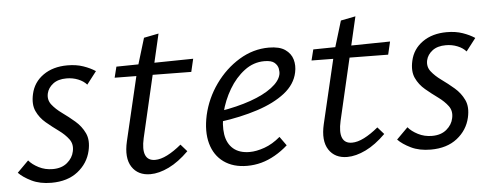

<svg xmlns="http://www.w3.org/2000/svg" viewBox="-41 -608 1842 715"><g transform="rotate(-5 880.0 -251.0)"><path d="M125.6 7.9Q82.8 7.9 51.8 -7.2Q20.7 -22.3 3.5 -40.2L45.8 -82.6Q58.7 -66.9 82.5 -54.7Q106.3 -42.5 134.8 -42.5Q168.2 -42.5 189 -60Q209.8 -77.5 214.6 -101.6Q220.5 -128 206.5 -147Q192.5 -166 169.3 -182.8Q146.1 -199.5 123.5 -218.5Q100.8 -237.5 88.9 -263.5Q77 -289.6 85.5 -327.5Q95.1 -371 131.7 -396.8Q168.3 -422.6 222.2 -422.6Q255.5 -422.6 281.6 -413.5Q307.6 -404.5 326.5 -391.9L290 -344.6Q278 -358.4 257.9 -366.4Q237.8 -374.5 214.6 -374.5Q183.1 -374.5 164.3 -360Q145.5 -345.6 140.7 -324.8Q135.5 -301 149.8 -282.7Q164.1 -264.4 187.5 -247.6Q211 -230.8 233.9 -211.1Q256.8 -191.5 269.5 -164.6Q282.2 -137.8 273.2 -98.6Q262.6 -52.5 224.3 -22.3Q185.9 7.9 125.6 7.9Z M495.3 8.1Q449 8.1 426.6 -26.1Q404.3 -60.4 418.5 -121.5L480.3 -383.8L515.6 -500.1L570.8 -511L481.8 -127.6Q472.5 -86.2 481.5 -64.8Q490.5 -43.4 517.5 -43.4Q538.3 -43.4 563.3 -56.1Q588.4 -68.8 616.1 -91.8L639.5 -65.2Q601.9 -27.9 564.8 -9.9Q527.6 8.1 495.3 8.1ZM393.7 -361.4 403.8 -401.9 691.2 -406.3 679.9 -358.1Z M857.1 8.6Q805 8.6 770 -16.5Q735.1 -41.6 722.5 -86.9Q710 -132.2 723 -192.5Q737 -254.5 774.4 -307Q811.9 -359.5 864.2 -391.3Q916.5 -423.1 975.2 -423.1Q1014.9 -423.1 1036.1 -408.3Q1057.3 -393.6 1063.9 -370.7Q1070.4 -347.8 1064.9 -322.4Q1055.8 -278.5 1015.3 -246.7Q974.8 -215 911.7 -194.5Q848.6 -174 770.5 -163.4L772.6 -202.7Q839.3 -213.6 889.5 -231.3Q939.6 -249 969.8 -272Q1000.1 -294.9 1005.8 -319.3Q1008.1 -329 1005.7 -341.8Q1003.3 -354.6 992 -364.4Q980.7 -374.2 954.2 -374.2Q913.6 -374.2 879.7 -348.6Q845.7 -322.9 821.8 -282.4Q797.9 -241.9 786.7 -196.8Q776.3 -150.6 781.7 -115.8Q787.1 -81 809.7 -61.5Q832.4 -42 870.7 -42Q895.8 -42 926.2 -52.7Q956.6 -63.4 986 -88.3L1010 -54.8Q987.4 -34.5 961.9 -20Q936.5 -5.5 910.5 1.6Q884.5 8.6 857.1 8.6Z M1231.3 8.1Q1185 8.1 1162.6 -26.1Q1140.3 -60.4 1154.5 -121.5L1216.3 -383.8L1251.6 -500.1L1306.8 -511L1217.8 -127.6Q1208.5 -86.2 1217.5 -64.8Q1226.5 -43.4 1253.5 -43.4Q1274.3 -43.4 1299.3 -56.1Q1324.4 -68.8 1352.1 -91.8L1375.5 -65.2Q1337.9 -27.9 1300.8 -9.9Q1263.6 8.1 1231.3 8.1ZM1129.7 -361.4 1139.8 -401.9 1427.2 -406.3 1415.9 -358.1Z M1543.6 7.9Q1500.8 7.9 1469.8 -7.2Q1438.7 -22.3 1421.5 -40.2L1463.8 -82.6Q1476.7 -66.9 1500.5 -54.7Q1524.3 -42.5 1552.8 -42.5Q1586.2 -42.5 1607 -60Q1627.8 -77.5 1632.6 -101.6Q1638.5 -128 1624.5 -147Q1610.5 -166 1587.3 -182.8Q1564.1 -199.5 1541.5 -218.5Q1518.8 -237.5 1506.9 -263.5Q1495 -289.6 1503.5 -327.5Q1513.1 -371 1549.7 -396.8Q1586.3 -422.6 1640.2 -422.6Q1673.5 -422.6 1699.6 -413.5Q1725.6 -404.5 1744.5 -391.9L1708 -344.6Q1696 -358.4 1675.9 -366.4Q1655.8 -374.5 1632.6 -374.5Q1601.1 -374.5 1582.3 -360Q1563.5 -345.6 1558.7 -324.8Q1553.5 -301 1567.8 -282.7Q1582.1 -264.4 1605.5 -247.6Q1629 -230.8 1651.9 -211.1Q1674.8 -191.5 1687.5 -164.6Q1700.2 -137.8 1691.2 -98.6Q1680.6 -52.5 1642.3 -22.3Q1603.9 7.9 1543.6 7.9Z"/></g></svg>

Font: Ysabeau
Style: Bold Italic
Weight: 700
Italic angle: -12°
Designer: Christian Thalmann (Catharsis Fonts)
Version: Version 2.002